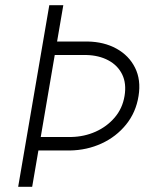

<svg xmlns="http://www.w3.org/2000/svg" viewBox="-20 -720 561 740"><path d="M137 -192 191 -508H312Q361 -507 397.5 -487.5Q434 -468 451 -433Q468 -398 460 -350Q452 -302 422 -267Q392 -232 348.5 -212.5Q305 -193 254 -192ZM170 -700 50 0H104L128 -140H249Q315 -141 371.5 -167Q428 -193 466 -240Q504 -287 514 -350Q524 -412 500.5 -459Q477 -506 429 -532.5Q381 -559 317 -560H200L224 -700Z"/></svg>

Font: Jost* 300 Light Italic
Style: Italic
Weight: 300
Italic angle: -10°
Version: Version 3.200; ttfautohint (v0.97) -l 8 -r 50 -G 200 -x 14 -